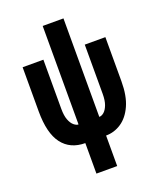

<svg xmlns="http://www.w3.org/2000/svg" viewBox="-163 -811 926 1112"><g transform="rotate(-20 300.0 -255.0)"><path d="M236 200V12Q144 12 94.5 -53Q45 -118 45 -253V-525H173V-222Q173 -180 183 -154Q193 -128 208 -115.5Q223 -103 236 -103V-710H364V-103Q379 -103 393.5 -115.5Q408 -128 418 -154Q428 -180 428 -222V-525H555V-253Q555 -163 528.5 -104.5Q502 -46 458.5 -17Q415 12 364 12V200Z"/></g></svg>

Font: Lilex
Style: Regular
Weight: 400
Monospace: yes
Designer: Mike Abbink, Paul van der Laan, Pieter van Rosmalen, Mikhael Khrustik
Foundry: Mikhael Khrustik
Version: Version 2.510